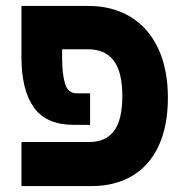

<svg xmlns="http://www.w3.org/2000/svg" viewBox="-20 -629 640 649"><path d="M52.5 -149H282Q337 -149 365.2 -186.2Q393.5 -223.5 393.5 -304.5Q393.5 -385.5 364.5 -424Q335.5 -462.5 276.5 -462.5H190V-431.5Q190 -379.5 199.8 -346.5Q209.5 -313.5 239.5 -313.5H284.5V-207H229Q136 -207 94.2 -266.2Q52.5 -325.5 52.5 -435V-609H277Q360.5 -609 421.2 -572Q482 -535 514.8 -465Q547.5 -395 547.5 -298.5Q547.5 -204 516.8 -137Q486 -70 427.8 -35Q369.5 0 289 0H52.5Z"/></svg>

Font: JuliaMono ExtraBold
Style: Regular
Weight: 800
Monospace: yes
Designer: cormullion
Foundry: corm
Version: Version 0.055; ttfautohint (v1.8.4)